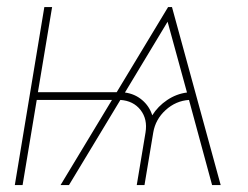

<svg xmlns="http://www.w3.org/2000/svg" viewBox="-20 -536 719 556"><path d="M594.2 0 527.3 -246.6Q489.3 -244.1 459.7 -217.3Q430.2 -190.4 423.8 -152.3L398.4 0H376L401.4 -152.3Q407.7 -190.9 387 -217.5Q366.2 -244.1 328.6 -246.6L179.7 0H155.3L304.2 -246.6H86.4L45.4 0H22.9L108.4 -515.6H130.9L89.8 -269H317.9L466.8 -515.6H478L619.1 0ZM341.8 -268.1Q370.6 -264.2 391.6 -246.3Q412.6 -228.5 420.9 -202.1Q437.5 -228.5 464.1 -246.3Q490.7 -264.2 521.5 -268.1L465.3 -473.1Z"/></svg>

Font: Inter Display Thin
Style: Italic
Weight: 100
Italic angle: -9.39999°
Designer: Rasmus Andersson
Foundry: rsms
Version: Version 4.000;git-a52131595